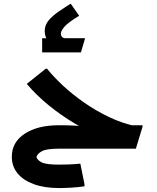

<svg xmlns="http://www.w3.org/2000/svg" viewBox="-20 -755 799 975"><path d="M648 -13Q577 -27 503.5 -56.5Q430 -86 359.5 -128Q289 -170 226.5 -221Q164 -272 116 -329L212 -406H219Q251 -366 298.5 -321.5Q346 -277 406 -235Q466 -193 534 -160.5Q602 -128 675 -113ZM279 0V-119H283Q323 -119 351 -117.5Q379 -116 394 -114Q409 -112 409 -112L503 -119H704V-112L670 0ZM282 200Q205 200 151 180Q97 160 68.5 124.5Q40 89 40 41Q40 -33 105.5 -76Q171 -119 279 -119V0Q217 0 193.5 12.5Q170 25 165 42Q170 59 192.5 70Q215 81 281 81Q303 81 331.5 80Q360 79 388 76L409 180V191Q376 196 340.5 198Q305 200 282 200ZM226 -540Q207 -569 207 -597Q207 -628 227.5 -652Q248 -676 278 -696.5Q308 -717 336 -735H340L382 -675Q326 -641 307.5 -619.5Q289 -598 289 -584Q289 -575 295 -568Q301 -561 311 -561ZM194 -489V-561H199Q213 -561 225.5 -559Q238 -557 238 -557L258 -561H411V-557L391 -489Z"/></svg>

Font: Fustat ExtraBold
Style: Regular
Weight: 800
Designer: Mohamed Gaber, Khaled Hosny, Laura Garcia Mut
Foundry: Kief Type Foundry, Alif Type Foundry, Hard Type Foundry
Version: Version 1.007